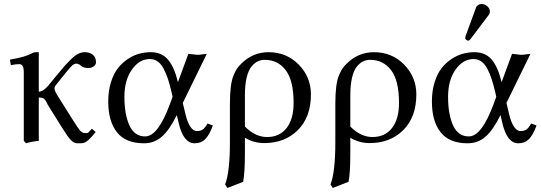

<svg xmlns="http://www.w3.org/2000/svg" viewBox="-20 -702 2702 957"><path d="M458.5 -391.6Q458.5 -379.4 446.8 -371.1Q435.1 -362.8 420.4 -362.8Q396 -362.8 381.3 -376Q371.6 -384.8 358.9 -384.8Q348.6 -384.8 335.2 -371.1Q321.8 -357.4 290 -317.4L255.4 -273.9Q251.5 -269 251.5 -261.2Q251.5 -250 268.6 -222.7L341.3 -106.9Q371.1 -59.6 378.9 -51.3Q390.6 -38.6 403.8 -38.6Q405.3 -38.6 407.7 -38.6Q410.2 -38.6 411.1 -38.6Q416.5 -38.6 420.4 -41.7Q424.3 -44.9 438 -60.5Q456.5 -43.9 457 -43.9Q435.5 -17.6 422.4 -5.6Q409.2 6.3 400.6 9.3Q392.1 12.2 378.4 12.2Q377 12.2 373 12.2Q369.1 12.2 366.7 12.2Q349.1 12.2 334 -2.9Q318.8 -18.1 291 -63L217.8 -180.2Q215.8 -184.1 212.4 -191.4Q209 -198.7 206.8 -201.7Q204.6 -204.6 200.4 -208.7Q196.3 -212.9 189.7 -214.4Q183.1 -215.8 173.3 -215.8V0Q134.8 3.9 109.9 12.2L98.6 0V-337.4Q98.6 -363.8 93 -373Q87.4 -382.3 76.2 -382.3Q58.6 -382.3 34.2 -377.4L29.3 -404.8Q104.5 -417 138.2 -436Q148.4 -441.9 158.2 -441.9H173.3V-245.1Q195.3 -245.1 220.7 -275.4L258.8 -321.8Q285.6 -354.5 299.3 -370.1Q313 -385.7 333.3 -405.8Q353.5 -425.8 369.6 -433.8Q385.7 -441.9 401.9 -441.9Q426.8 -441.9 442.6 -429.2Q458.5 -416.5 458.5 -391.6Z M891.1 -189 904.8 -131.3Q914.6 -91.3 929 -70.1Q943.4 -48.8 960.4 -48.8Q980 -48.8 990.7 -56.4Q1001.5 -64 1014.2 -86.4L1041 -76.7Q1023.9 -29.3 1003.2 -8.5Q982.4 12.2 950.2 12.2Q894 12.2 870.6 -88.9L861.3 -128.4Q824.2 -53.2 786.4 -20.5Q748.5 12.2 697.8 12.2Q606 12.2 562.7 -43Q519.5 -98.1 519.5 -195.8Q519.5 -249 533 -292Q546.4 -335 567.9 -362.3Q589.4 -389.6 617.7 -408.2Q646 -426.8 674.3 -434.3Q702.6 -441.9 731.4 -441.9Q786.1 -441.9 817.6 -404.5Q849.1 -367.2 866.7 -293V-292L918.9 -433.6Q926.3 -433.6 942.6 -431.2Q959 -428.7 966.8 -428.7Q974.6 -428.7 989.7 -431.2Q1004.9 -433.6 1010.7 -433.6ZM840.3 -219.7 835.4 -241.2Q826.2 -280.8 817.1 -308.3Q808.1 -335.9 795.4 -359.9Q782.7 -383.8 765.6 -395.8Q748.5 -407.7 726.6 -407.7Q674.8 -407.7 637.5 -355.2Q600.1 -302.7 600.1 -219.2Q600.1 -131.3 625.2 -76.7Q650.4 -22 703.1 -22Q736.3 -22 767.1 -63.2Q797.9 -104.5 825.2 -178.7Z M1191.9 204.1 1113.3 234.9 1102.1 217.3Q1126 155.3 1126 7.3V-184.1Q1126 -233.4 1130.4 -268.8Q1134.8 -304.2 1144 -326.2Q1153.3 -348.1 1160.9 -359.4Q1168.5 -370.6 1181.2 -383.3Q1239.3 -441.9 1318.8 -441.9Q1408.2 -441.9 1469 -379.9Q1529.8 -317.9 1529.8 -231.4Q1529.8 -118.7 1464.8 -53.7Q1399.9 11.2 1296.9 11.2Q1244.6 11.2 1200.7 -15.6V58.1Q1200.7 161.6 1191.9 204.1ZM1443.4 -189Q1443.4 -300.8 1404.1 -352.3Q1364.7 -403.8 1299.3 -403.8Q1281.2 -403.8 1265.4 -396.5Q1249.5 -389.2 1234.1 -371.1Q1218.8 -353 1209.7 -316.4Q1200.7 -279.8 1200.7 -227.5V-71.3Q1252.9 -19 1311 -19Q1373.5 -19 1408.4 -63.7Q1443.4 -108.4 1443.4 -189Z M1717.3 204.1 1638.7 234.9 1627.4 217.3Q1651.4 155.3 1651.4 7.3V-184.1Q1651.4 -233.4 1655.8 -268.8Q1660.2 -304.2 1669.4 -326.2Q1678.7 -348.1 1686.3 -359.4Q1693.8 -370.6 1706.5 -383.3Q1764.6 -441.9 1844.2 -441.9Q1933.6 -441.9 1994.4 -379.9Q2055.2 -317.9 2055.2 -231.4Q2055.2 -118.7 1990.2 -53.7Q1925.3 11.2 1822.3 11.2Q1770 11.2 1726.1 -15.6V58.1Q1726.1 161.6 1717.3 204.1ZM1968.8 -189Q1968.8 -300.8 1929.4 -352.3Q1890.1 -403.8 1824.7 -403.8Q1806.6 -403.8 1790.8 -396.5Q1774.9 -389.2 1759.5 -371.1Q1744.1 -353 1735.1 -316.4Q1726.1 -279.8 1726.1 -227.5V-71.3Q1778.3 -19 1836.4 -19Q1898.9 -19 1933.8 -63.7Q1968.8 -108.4 1968.8 -189Z M2380.9 -682.1Q2396 -682.1 2408.9 -670.7Q2421.9 -659.2 2421.9 -644Q2421.9 -635.7 2417 -628.9L2325.2 -507.3Q2319.3 -499.5 2314 -499.5Q2308.1 -499.5 2303.5 -503.7Q2298.8 -507.8 2298.8 -513.2Q2298.8 -515.6 2300.8 -522.5L2353 -665Q2356 -672.9 2364 -677.5Q2372.1 -682.1 2380.9 -682.1ZM2504.4 -189 2518.1 -131.3Q2527.8 -91.3 2542.2 -70.1Q2556.6 -48.8 2573.7 -48.8Q2593.3 -48.8 2604 -56.4Q2614.7 -64 2627.4 -86.4L2654.3 -76.7Q2637.2 -29.3 2616.5 -8.5Q2595.7 12.2 2563.5 12.2Q2507.3 12.2 2483.9 -88.9L2474.6 -128.4Q2437.5 -53.2 2399.7 -20.5Q2361.8 12.2 2311 12.2Q2219.2 12.2 2176 -43Q2132.8 -98.1 2132.8 -195.8Q2132.8 -249 2146.2 -292Q2159.7 -335 2181.2 -362.3Q2202.6 -389.6 2231 -408.2Q2259.3 -426.8 2287.6 -434.3Q2315.9 -441.9 2344.7 -441.9Q2399.9 -441.9 2431.2 -404.5Q2462.4 -367.2 2480 -293V-292L2532.2 -433.6Q2539.6 -433.6 2555.9 -431.2Q2572.3 -428.7 2580.1 -428.7Q2587.9 -428.7 2603 -431.2Q2618.2 -433.6 2624 -433.6ZM2453.6 -219.7 2448.7 -241.2Q2439.5 -280.8 2430.4 -308.3Q2421.4 -335.9 2408.7 -359.9Q2396 -383.8 2378.9 -395.8Q2361.8 -407.7 2339.8 -407.7Q2288.1 -407.7 2250.7 -355.2Q2213.4 -302.7 2213.4 -219.2Q2213.4 -131.3 2238.5 -76.7Q2263.7 -22 2316.4 -22Q2349.6 -22 2380.4 -63.2Q2411.1 -104.5 2438.5 -178.7Z"/></svg>

Font: Libertinage
Style: l
Weight: 400
Designer: OSP
Foundry: OSP
Version: Version 1.0; 2008; OFL relea